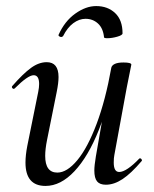

<svg xmlns="http://www.w3.org/2000/svg" viewBox="-20 -600 508 633"><path d="M64 -64Q64 -88 70 -119L106 -297Q109 -312 109 -323Q109 -352 91 -352Q72 -352 29 -309Q27 -307 25 -307Q22 -307 20 -310.5Q18 -314 21 -317Q56 -357 82 -376Q108 -395 134 -395Q173 -395 173 -346Q173 -327 167 -297L135 -138Q129 -108 129 -86Q129 -31 169 -31Q201 -31 235 -72Q269 -113 298.5 -191.5Q328 -270 347 -377L361 -376Q341 -260 306 -172Q271 -84 225.5 -35.5Q180 13 130 13Q64 13 64 -64ZM291 -38Q291 -54 296 -84L347 -377Q349 -385 359 -389.5Q369 -394 387 -394Q413 -394 413 -387L409 -367Q400 -324 398 -312L357 -89Q355 -80 355 -64Q355 -33 373 -33Q385 -33 402 -44.5Q419 -56 439 -77Q440 -78 442 -78Q445 -78 447 -74.5Q449 -71 447 -69Q412 -28 384 -9.5Q356 9 329 9Q309 9 300 -2Q291 -13 291 -38ZM262 -538Q241 -538 221.5 -523.5Q202 -509 188 -481Q185 -478 182 -478Q178 -478 175 -480.5Q172 -483 173 -485Q193 -530 228 -555Q263 -580 297 -580Q335 -580 359.5 -557Q384 -534 384 -490Q384 -484 366.5 -479Q349 -474 334 -474Q323 -474 323 -477Q320 -507 303 -522.5Q286 -538 262 -538Z"/></svg>

Font: Cormorant Infant Medium
Style: Italic
Weight: 500
Italic angle: -10°
Designer: Christian Thalmann (Catharsis Fonts)
Foundry: Catharsis Fonts
Version: Version 4.000